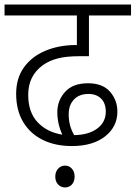

<svg xmlns="http://www.w3.org/2000/svg" viewBox="-20 -642 596 844"><path d="M296 0Q223 0 168 -27Q113 -54 82 -105.5Q51 -157 51 -230Q51 -298 85 -345.5Q119 -393 177.5 -418Q236 -443 308 -444H318V-574H0V-622H556V-574H371V-395H332Q270 -395 233 -385Q196 -375 169 -356Q137 -333 120.5 -300.5Q104 -268 104 -225Q104 -149 145 -105Q186 -61 254 -50Q232 -98 232 -149Q232 -200 266 -238Q300 -276 367 -276Q431 -276 463.5 -239Q496 -202 496 -151Q496 -85 442 -42.5Q388 0 296 0ZM282 -140Q282 -113 288 -91Q294 -69 306 -48Q370 -49 407.5 -77Q445 -105 445 -151Q445 -188 424.5 -208.5Q404 -229 369 -229Q328 -229 305 -204.5Q282 -180 282 -140ZM223 134Q223 113 235.5 99.5Q248 86 266 86Q284 86 296 99.5Q308 113 308 134Q308 156 296 169Q284 182 266 182Q248 182 235.5 169Q223 156 223 134Z"/></svg>

Font: Noto Sans Light
Style: Italic
Weight: 300
Italic angle: -12°
Designer: Monotype Design Team
Foundry: Monotype Imaging Inc.
Version: Version 2.013; ttfautohint (v1.8.4.7-5d5b)